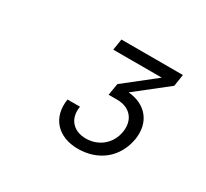

<svg xmlns="http://www.w3.org/2000/svg" viewBox="-100 -977 801 747"><g transform="rotate(30 300.0 -603.5)"><path d="M318 -377C411 -377 479 -433 494 -523C506 -603 460 -659 380 -666L521 -777L529 -830H253L245 -780H463L326 -672L317 -619H356C413 -619 447 -580 438 -523C429 -466 383 -427 325 -427C268 -427 234 -466 244 -523H188C174 -436 228 -377 318 -377Z"/></g></svg>

Font: JetBrains Mono ExtraLight
Style: Italic
Weight: 240
Italic angle: -9°
Monospace: yes
Designer: Philipp Nurullin, Konstantin Bulenkov
Foundry: JetBrains
Version: Version 2.305